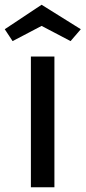

<svg xmlns="http://www.w3.org/2000/svg" viewBox="-58 -788 360 808"><path d="M171 -550H72V0H171ZM282 -665 117 -768 -38 -665 -5 -615 117 -679 239 -615Z"/></svg>

Font: Bruno Ace SC
Style: Regular
Weight: 400
Designer: Astigmatic (AOETI)
Foundry: Astigmatic (AOETI)
Version: Version 1.000